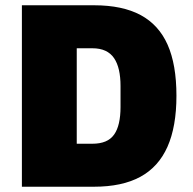

<svg xmlns="http://www.w3.org/2000/svg" viewBox="-20 -708 730 728"><path d="M63 0V-688H337Q444 -688 513 -651Q582 -614 615.5 -538.5Q649 -463 649 -345Q649 -228 615 -151.5Q581 -75 512 -37.5Q443 0 336 0ZM271 -163H330Q359 -163 379.5 -171.5Q400 -180 412.5 -197.5Q425 -215 431 -241.5Q437 -268 437 -302V-382Q437 -416 431 -442.5Q425 -469 412.5 -487.5Q400 -506 379.5 -515.5Q359 -525 330 -525H271Z"/></svg>

Font: Archivo SemiCondensed Black
Style: Regular
Weight: 900
Width: 4
Designer: Hector Gatti
Foundry: Omnibus-Type
Version: Version 2.001